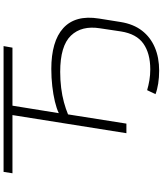

<svg xmlns="http://www.w3.org/2000/svg" viewBox="64 -810 933 1102"><g transform="rotate(-90 531.0 -258.5)"><path d="M677 188Q638 188 603 182.5Q568 177 542 167L565 119Q592 127 622 132Q652 137 684 137Q776 137 832 97.5Q888 58 902 -31L920 -151Q937 -257 878 -318.5Q819 -380 670 -380Q623 -380 578.5 -374.5Q534 -369 495.5 -358.5Q457 -348 426 -335L373 0H318L422 -654H88L96 -705H818L809 -654H476L433 -388Q460 -401 500 -410.5Q540 -420 588 -425.5Q636 -431 687 -431Q765 -431 824 -414Q883 -397 921 -362.5Q959 -328 973 -277Q987 -226 976 -157L956 -32Q944 41 906.5 89.5Q869 138 810.5 163Q752 188 677 188Z"/></g></svg>

Font: Nunito Sans 7pt Expanded ExtraLight
Style: Italic
Weight: 250
Width: 7
Italic angle: -9°
Designer: Vernon Adams
Foundry: Vernon Adams
Version: Version 3.101;gftools[0.9.27]